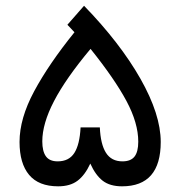

<svg xmlns="http://www.w3.org/2000/svg" viewBox="-20 -656 635 676"><path d="M298.8 -483.9Q211.4 -379.4 170.2 -300Q128.9 -220.7 128.9 -158.2Q128.9 -123.5 141.6 -105.7Q154.3 -87.9 183.1 -87.9Q222.7 -87.9 241.7 -117.4Q260.7 -147 263.7 -207.5H331.5Q334 -148.4 353 -118.2Q372.1 -87.9 411.1 -87.9Q440.4 -87.9 453.6 -104.7Q466.8 -121.6 466.8 -157.2Q466.8 -222.7 425.3 -300.3Q383.8 -377.9 298.8 -483.9ZM297.9 -80.1Q279.3 -39.6 253.2 -19.8Q227.1 0 184.6 0Q116.2 0 82.5 -40.3Q48.8 -80.6 48.8 -156.2Q48.8 -238.8 100.3 -334.7Q151.9 -430.7 242.2 -542.5L217.3 -568.8L275.9 -635.7Q402.8 -504.9 474.4 -378.9Q545.9 -252.9 545.9 -156.2Q545.9 0 409.7 0Q367.2 0 341.8 -19.5Q316.4 -39.1 297.9 -80.1Z"/></svg>

Font: Shabnam FD
Style: Regular
Weight: 400
Foundry: DejaVu fonts team - Redesigned by Saber Rastikerdar - Based on Vazir font
Version: Version 5.00;October 20, 2019;FontCreator 12.0.0.2547 64-bit